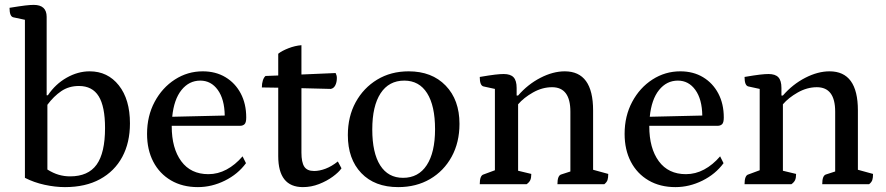

<svg xmlns="http://www.w3.org/2000/svg" viewBox="-20 -754 3626 786"><path d="M246 12Q206 12 162.5 2.5Q119 -7 82 -26V-673L35 -683Q19 -686 19 -722Q62 -729 83 -731.5Q104 -734 118 -734Q171 -734 171 -685V-364H176Q207 -410 253 -436Q299 -462 347 -462Q421 -462 466.5 -404.5Q512 -347 512 -249Q512 -170 480.5 -111.5Q449 -53 389.5 -20.5Q330 12 246 12ZM267 -32Q341 -32 375.5 -80Q410 -128 410 -230Q410 -318 384 -360Q358 -402 303 -402Q262 -402 231 -381Q200 -360 174 -325V-60Q198 -45 220.5 -38.5Q243 -32 267 -32Z M790 12Q727 12 680 -15.5Q633 -43 607.5 -92Q582 -141 582 -206Q582 -279 613 -337Q644 -395 696 -428.5Q748 -462 810 -462Q863 -462 903 -438Q943 -414 965.5 -371.5Q988 -329 988 -273Q988 -252 981 -245.5Q974 -239 963 -239H683V-237Q683 -147 722 -94Q761 -41 833 -41Q872 -41 907.5 -60Q943 -79 973 -114L987 -86Q954 -41 900.5 -14.5Q847 12 790 12ZM800 -424Q754 -424 723 -385.5Q692 -347 685 -276L900 -281Q899 -348 871.5 -386Q844 -424 800 -424Z M1220 12Q1119 12 1119 -115V-395L1052 -396Q1052 -412 1056 -424.5Q1060 -437 1067 -443L1119 -445V-534Q1134 -546 1161 -556.5Q1188 -567 1214 -569V-449L1354 -455Q1359 -445 1359 -435Q1359 -417 1352.5 -404.5Q1346 -392 1334 -390L1214 -393V-129Q1214 -90 1225.5 -72Q1237 -54 1266 -54Q1288 -54 1313 -63.5Q1338 -73 1363 -93L1378 -65Q1367 -49 1342.5 -31Q1318 -13 1286 -0.5Q1254 12 1220 12Z M1610 12Q1514 12 1459 -45.5Q1404 -103 1404 -201Q1404 -277 1436 -335.5Q1468 -394 1524 -428Q1580 -462 1653 -462Q1748 -462 1804.5 -403.5Q1861 -345 1861 -247Q1861 -171 1829 -112.5Q1797 -54 1740.5 -21Q1684 12 1610 12ZM1630 -26Q1693 -26 1727 -78Q1761 -130 1761 -225Q1761 -321 1728.5 -372.5Q1696 -424 1635 -424Q1572 -424 1538 -372Q1504 -320 1504 -224Q1504 -128 1536.5 -77Q1569 -26 1630 -26Z M1944 0Q1944 -36 1960 -40L2006 -57V-390L1960 -400Q1944 -403 1944 -439Q1985 -446 2006.5 -448.5Q2028 -451 2042 -451Q2070 -451 2082.5 -437.5Q2095 -424 2095 -394V-363H2101Q2141 -409 2192.5 -435.5Q2244 -462 2292 -462Q2408 -462 2408 -302V-59L2470 -42Q2470 -26 2467 -17Q2464 -8 2454 0H2262Q2262 -36 2278 -40L2315 -52V-297Q2315 -397 2240 -397Q2200 -397 2162 -375.5Q2124 -354 2101 -327V-55L2155 -42Q2155 -26 2151 -17Q2147 -8 2136 0Z M2745 12Q2682 12 2635 -15.5Q2588 -43 2562.5 -92Q2537 -141 2537 -206Q2537 -279 2568 -337Q2599 -395 2651 -428.5Q2703 -462 2765 -462Q2818 -462 2858 -438Q2898 -414 2920.5 -371.5Q2943 -329 2943 -273Q2943 -252 2936 -245.5Q2929 -239 2918 -239H2638V-237Q2638 -147 2677 -94Q2716 -41 2788 -41Q2827 -41 2862.5 -60Q2898 -79 2928 -114L2942 -86Q2909 -41 2855.5 -14.5Q2802 12 2745 12ZM2755 -424Q2709 -424 2678 -385.5Q2647 -347 2640 -276L2855 -281Q2854 -348 2826.5 -386Q2799 -424 2755 -424Z M3028 0Q3028 -36 3044 -40L3090 -57V-390L3044 -400Q3028 -403 3028 -439Q3069 -446 3090.5 -448.5Q3112 -451 3126 -451Q3154 -451 3166.5 -437.5Q3179 -424 3179 -394V-363H3185Q3225 -409 3276.5 -435.5Q3328 -462 3376 -462Q3492 -462 3492 -302V-59L3554 -42Q3554 -26 3551 -17Q3548 -8 3538 0H3346Q3346 -36 3362 -40L3399 -52V-297Q3399 -397 3324 -397Q3284 -397 3246 -375.5Q3208 -354 3185 -327V-55L3239 -42Q3239 -26 3235 -17Q3231 -8 3220 0Z"/></svg>

Font: Petrona Medium
Style: Regular
Weight: 500
Designer: Ringo R. Seeber
Foundry: Ringo R. Seeber
Version: Version 2.001; ttfautohint (v1.8.3)